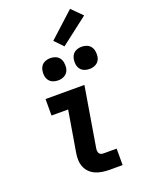

<svg xmlns="http://www.w3.org/2000/svg" viewBox="-180 -1069 859 1151"><g transform="rotate(-20 250.0 -494.0)"><path d="M312 0Q289 0 266.5 -3.5Q244 -7 224 -15.5Q204 -24 188.5 -39Q173 -54 164.5 -74.5Q156 -95 155 -117.5Q154 -140 158 -163L202 -425H96V-530H344L280 -146Q279 -138 280 -130Q281 -122 285 -116Q289 -110 296.5 -107.5Q304 -105 312 -105H395V0ZM406 -609Q389 -609 373.5 -615Q358 -621 348.5 -634Q339 -647 336.5 -663.5Q334 -680 337 -697Q339 -709 345 -720Q351 -731 361 -738Q371 -745 383 -748Q395 -751 406 -751Q423 -751 438.5 -745Q454 -739 463.5 -726Q473 -713 475.5 -696.5Q478 -680 476 -663Q474 -651 468 -640Q462 -629 451.5 -622Q441 -615 429.5 -612Q418 -609 406 -609ZM206 -609Q189 -609 173.5 -615Q158 -621 148.5 -634Q139 -647 136.5 -663.5Q134 -680 137 -697Q139 -709 145 -720Q151 -731 161 -738Q171 -745 183 -748Q195 -751 206 -751Q223 -751 238.5 -745Q254 -739 263.5 -726Q273 -713 275.5 -696.5Q278 -680 276 -663Q274 -651 268 -640Q262 -629 251.5 -622Q241 -615 229.5 -612Q218 -609 206 -609ZM311 -788 259 -842 419 -988 485 -922Z"/></g></svg>

Font: Iosevka Slab Extrabold Oblique
Style: Regular
Weight: 800
Italic angle: -9°
Monospace: yes
Designer: Belleve Invis
Foundry: Belleve Invis
Version: Version 11.1.1; ttfautohint (v1.8.3)